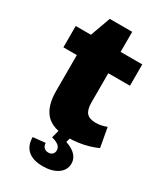

<svg xmlns="http://www.w3.org/2000/svg" viewBox="-217 -751 899 1052"><g transform="rotate(30 232.5 -225.5)"><path d="M277 11Q183 11 139.5 -35.5Q96 -82 96 -179V-509L153 -667H295V-221Q295 -175 312.5 -155Q330 -135 371 -135Q387 -135 404.5 -138.5Q422 -142 439 -149L461 -27Q437 -16 406.5 -7Q376 2 342.5 6.5Q309 11 277 11ZM11 -540H432V-405H11ZM238 216Q176 216 143.5 187.5Q111 159 111 105L189 97Q189 115 199.5 125.5Q210 136 227 136Q243 136 252.5 127Q262 118 262 102Q262 85 248.5 73Q235 61 204 53L218 0H294L284 36Q326 50 347 72.5Q368 95 368 124Q368 166 332.5 191Q297 216 238 216Z"/></g></svg>

Font: Pathway Extreme ExtraBold
Style: Regular
Weight: 800
Designer: Eduardo Rodriguez Tunni
Foundry: Eduardo Rodriguez Tunni
Version: Version 1.001;gftools[0.9.26]